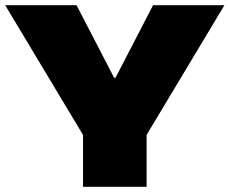

<svg xmlns="http://www.w3.org/2000/svg" viewBox="-20 -720 885 740"><path d="M570 -700H845L545 -200V0H300V-200L0 -700H275L420 -420H425Z"/></svg>

Font: Imperial One
Style: Regular
Weight: 400
Designer: Jovanny Lemonad
Foundry: Jovanny Lemonad
Version: Version 1.000